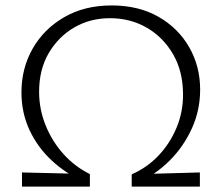

<svg xmlns="http://www.w3.org/2000/svg" viewBox="-20 -687 816 707"><path d="M289 -18Q222 -48 170 -96.5Q118 -145 88.5 -208.5Q59 -272 59 -347Q59 -435 100 -507.5Q141 -580 216 -623.5Q291 -667 391 -667Q490 -667 563 -625.5Q636 -584 676.5 -513.5Q717 -443 717 -357Q717 -281 686.5 -214Q656 -147 605 -96Q554 -45 490 -16L465 -45Q522 -70 564 -114.5Q606 -159 630 -216.5Q654 -274 654 -338Q654 -424 617.5 -487Q581 -550 520.5 -585Q460 -620 385 -620Q312 -620 253.5 -586Q195 -552 159.5 -491.5Q124 -431 124 -349Q124 -285 148 -225.5Q172 -166 214 -119.5Q256 -73 311 -46ZM61 0V-52L311 -46V0ZM465 0V-45L716 -52V0Z"/></svg>

Font: Ysabeau Office Light
Style: Regular
Weight: 300
Designer: Christian Thalmann (Catharsis Fonts)
Version: Version 2.001;gftools[0.9.30]; featfreeze: tnum,lnum,ss02